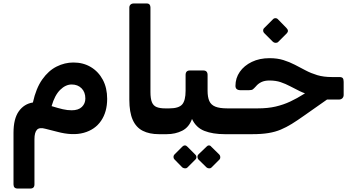

<svg xmlns="http://www.w3.org/2000/svg" viewBox="-20 -770 2047 1109"><path d="M82 319Q58 319 58 295V-3Q58 -84 88.5 -127Q119 -170 170 -178Q188 -260 224 -311Q260 -362 307 -385.5Q354 -409 404 -409Q461 -409 505 -382.5Q549 -356 574 -309Q599 -262 599 -199Q599 -124 564 -72.5Q529 -21 464 -3Q399 15 310 -9L243 -26Q208 -36 193.5 -20.5Q179 -5 179 34V295Q179 319 155 319ZM394 -133Q433 -133 453 -152.5Q473 -172 473 -201Q473 -238 451 -260Q429 -282 394 -282Q359 -282 327.5 -251Q296 -220 278 -157Q317 -145 343 -139Q369 -133 394 -133Z M943 5H898Q843 5 804.5 -14.5Q766 -34 746.5 -78Q727 -122 727 -194V-726Q727 -737 734 -743.5Q741 -750 753 -750H827Q839 -750 844 -743.5Q849 -737 849 -727V-239Q849 -200 857.5 -179.5Q866 -159 885 -151.5Q904 -144 934 -144H958Q973 -144 973 -129V-25Q973 5 943 5Z M943 5Q928 5 928 -10V-114Q928 -144 958 -144Q1012 -144 1032 -166.5Q1052 -189 1052 -246V-337Q1052 -363 1077 -363H1154Q1179 -363 1179 -337V-246Q1179 -209 1189 -186.5Q1199 -164 1224 -154Q1249 -144 1293 -144Q1308 -144 1308 -129V-25Q1308 5 1278 5Q1209 5 1160.5 -14Q1112 -33 1089 -83Q1072 -35 1032.5 -15Q993 5 943 5ZM1062 198Q1057 203 1048.5 202.5Q1040 202 1033 197L988 151Q982 145 982 136.5Q982 128 988 122L1033 77Q1040 70 1048 70Q1056 70 1062 77L1107 122Q1114 128 1114.5 137Q1115 146 1108 152ZM1201 198Q1196 203 1187.5 202.5Q1179 202 1173 197L1126 151Q1121 145 1120.5 136.5Q1120 128 1126 122L1173 77Q1179 70 1187 70Q1195 70 1200 77L1246 122Q1252 128 1252.5 137Q1253 146 1247 152Z M1278 5Q1263 5 1263 -10V-114Q1263 -144 1293 -144H1468Q1527 -144 1572 -154.5Q1617 -165 1656.5 -183.5Q1696 -202 1737 -228L1821 -281L1913 -226L1735 -101Q1697 -74 1665.5 -54.5Q1634 -35 1602 -21.5Q1570 -8 1530.5 -1.5Q1491 5 1437 5ZM1867 -195V-211Q1816 -211 1778.5 -220Q1741 -229 1711.5 -243.5Q1682 -258 1655.5 -272Q1629 -286 1601 -295.5Q1573 -305 1536 -305Q1509 -305 1490 -296Q1471 -287 1458 -271Q1447 -259 1440.5 -254Q1434 -249 1417 -249H1370Q1340 -249 1340 -274Q1340 -319 1365 -355Q1390 -391 1434.5 -412.5Q1479 -434 1537 -434Q1582 -434 1617 -423Q1652 -412 1683 -396Q1714 -380 1745 -363.5Q1776 -347 1812.5 -336Q1849 -325 1897 -325H1940Q1955 -325 1960 -318.5Q1965 -312 1965 -297V-222Q1965 -210 1957.5 -202.5Q1950 -195 1937 -195ZM1587 -528Q1581 -522 1571.5 -522.5Q1562 -523 1556 -529L1507 -578Q1500 -585 1500 -594Q1500 -603 1507 -609L1556 -658Q1562 -665 1571 -665Q1580 -665 1586 -658L1634 -609Q1651 -592 1636 -577Z"/></svg>

Font: Rubik SemiBold
Style: Italic
Weight: 600
Italic angle: -12°
Designer: Hubert and Fischer
Foundry: Hubert and Fischer
Version: Version 2.300;gftools[0.9.30]